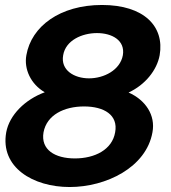

<svg xmlns="http://www.w3.org/2000/svg" viewBox="-20 -736 688 772"><path d="M260 16C407 16 568 -63 593 -204C606 -273 565 -334 497 -364C564 -395 611 -454 622 -514C642 -630 559 -716 390 -716C221 -716 106 -630 86 -514C76 -459 103 -398 160 -365C81 -336 18 -274 5 -204C-20 -63 113 16 260 16ZM155 -204C168 -274 238 -308 318 -308C398 -308 456 -274 443 -204C431 -134 361 -99 281 -99C201 -99 143 -134 155 -204ZM234 -514C244 -574 310 -603 370 -603C430 -603 484 -574 474 -514C463 -454 398 -421 338 -421C278 -421 223 -454 234 -514Z"/></svg>

Font: Uncut Sans
Style: Bold Italic
Weight: 700
Italic angle: -10°
Designer: Kasper Nordkvist
Foundry: Uncut Type
Version: Version 1.111;FEAKit 1.0